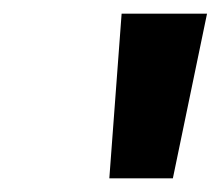

<svg xmlns="http://www.w3.org/2000/svg" viewBox="-20 -736 323 281"><path d="M158 -716 140 -475H233L283 -716Z"/></svg>

Font: Unageo
Style: SemiBold-Italic
Weight: 600
Designer: Richard Sepsi
Foundry: Richard Sepsi
Version: Version 2.000